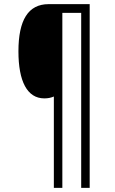

<svg xmlns="http://www.w3.org/2000/svg" viewBox="-20 -873 553 927"><path d="M413 34V-853H215C116 -853 69 -776 69 -625C69 -481 111 -398 194 -398C212 -398 226 -401 240 -407V34H281V-811H372V34Z"/></svg>

Font: Noto Sans Telugu UI Condensed Light
Style: Regular
Weight: 300
Width: 3
Designer: Jelle Bosma - Monotype Design Team
Foundry: Monotype Imaging Inc.
Version: Version 2.005